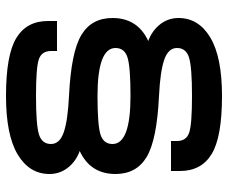

<svg xmlns="http://www.w3.org/2000/svg" viewBox="-80 -670 760 640"><g transform="rotate(90 300.0 -350.0)"><path d="M140 -355Q140 -385 171.5 -395Q203 -405 300 -405Q460 -405 460 -345Q460 -315 428.5 -305Q397 -295 300 -295Q140 -295 140 -355ZM40 -345Q40 -275 97 -241Q154 -207 300 -200Q382 -196 421 -182.5Q460 -169 460 -140Q460 -110 428.5 -100Q397 -90 300 -90Q205 -90 177.5 -99.5Q150 -109 150 -140V-160H50V-130Q50 -59 106.5 -24.5Q163 10 300 10Q430 10 495 -29Q560 -68 560 -135Q560 -172 535.5 -200.5Q511 -229 470 -240L455 -225Q560 -257 560 -355Q560 -425 503 -459Q446 -493 300 -500Q218 -504 179 -517.5Q140 -531 140 -560Q140 -590 171.5 -600Q203 -610 300 -610Q395 -610 422.5 -600.5Q450 -591 450 -560V-540H550V-570Q550 -641 493.5 -675.5Q437 -710 300 -710Q170 -710 105 -671Q40 -632 40 -565Q40 -528 64.5 -499.5Q89 -471 130 -460L145 -475Q40 -443 40 -345Z"/></g></svg>

Font: Millimetre
Style: Regular
Weight: 500
Designer: Jérémy Landes
Version: Version 1.0